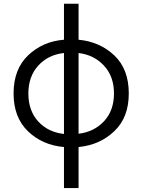

<svg xmlns="http://www.w3.org/2000/svg" viewBox="-20 -751 742 1001"><path d="M313.5 -474.6Q231.4 -465.8 179.7 -409.2Q127.9 -352.5 127.9 -263.7Q127.9 -173.8 179.7 -117.2Q231.4 -61.5 313.5 -52.7Q313.5 -193.4 313.5 -474.6ZM389.6 -474.6Q389.6 -369.1 389.6 -53.7Q470.7 -63.5 522.5 -119.1Q574.2 -174.8 574.2 -263.7Q574.2 -352.5 522.5 -408.2Q470.7 -464.8 389.6 -474.6ZM313.5 15.6Q201.2 5.9 126 -66.4Q50.8 -138.7 50.8 -263.7Q50.8 -390.6 127 -462.9Q203.1 -535.2 313.5 -543.9Q313.5 -606.4 313.5 -731.4Q332 -731.4 389.6 -731.4Q389.6 -684.6 389.6 -543.9Q501 -533.2 576.2 -461.9Q651.4 -390.6 651.4 -263.7Q651.4 -138.7 576.2 -67.4Q501 4.9 389.6 15.6Q389.6 86.9 389.6 229.5Q371.1 229.5 313.5 229.5Q313.5 175.8 313.5 15.6Z"/></svg>

Font: Gothic A1
Style: Regular
Weight: 400
Designer: HanYang I&C Co.,Ltd.
Version: Version 2.50